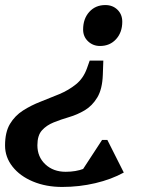

<svg xmlns="http://www.w3.org/2000/svg" viewBox="-37 -521 634 760"><path d="M372 -281 370 -225Q368 -168 348 -135Q328 -102 298.5 -84.5Q269 -67 236.5 -57.5Q204 -48 175.5 -36.5Q147 -25 129 -5Q111 15 111 54Q111 100 142.5 129.5Q174 159 223 159Q263 159 294.5 147Q326 135 355 111L346 180H271L367 33H388L453 162Q404 189 340.5 204Q277 219 209 219Q145 219 93.5 197.5Q42 176 12.5 138.5Q-17 101 -17 55Q-17 2 2.5 -30.5Q22 -63 54 -83.5Q86 -104 123.5 -118.5Q161 -133 198 -148.5Q235 -164 264 -187.5Q293 -211 307 -250L318 -281ZM380 -501Q409 -501 428 -482.5Q447 -464 447 -435Q447 -393 422.5 -366Q398 -339 359 -339Q331 -339 311.5 -357.5Q292 -376 292 -404Q292 -447 316.5 -474Q341 -501 380 -501Z"/></svg>

Font: Platypi Light Medium
Style: Italic
Weight: 500
Italic angle: -13°
Version: Version 1.200